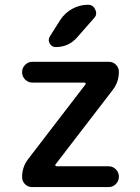

<svg xmlns="http://www.w3.org/2000/svg" viewBox="-20 -803 585 802"><path d="M232.4 -720.7Q252 -750 282.7 -766.6Q313.5 -783.2 347.7 -783.2Q369.1 -783.2 377.9 -762.7Q381.8 -754.9 381.8 -748Q381.8 -736.3 373 -727.5L301.8 -646.5Q266.6 -606.4 212.9 -606.4Q195.3 -606.4 187.5 -622.1Q183.6 -628.9 183.6 -635.7Q183.6 -643.6 188.5 -651.4ZM115.2 -544.9H434.6Q452.1 -544.9 464.4 -532.7Q476.6 -520.5 476.6 -502.9Q476.6 -460.9 451.2 -427.7L211.9 -116.2Q210 -114.3 211.4 -111.3Q212.9 -108.4 215.8 -108.4H433.6Q451.2 -108.4 463.9 -95.7Q476.6 -83 476.6 -64.9Q476.6 -46.9 463.9 -34.2Q451.2 -21.5 433.6 -21.5H114.3Q96.7 -21.5 84.5 -33.7Q72.3 -45.9 72.3 -63.5Q72.3 -105.5 97.7 -138.7L336.9 -450.2Q338.9 -452.1 337.4 -455.1Q335.9 -458 333 -458H115.2Q97.7 -458 85 -470.7Q72.3 -483.4 72.3 -501.5Q72.3 -519.5 85 -532.2Q97.7 -544.9 115.2 -544.9Z"/></svg>

Font: Gen Jyuu GothicX Medium
Style: Regular
Weight: 500
Designer: Ryoko NISHIZUKA (kana &amp; ideographs); Paul D. Hunt (Latin, Greek &amp; Cyrillic); Wenlong ZHANG (bopomofo); Sandoll C
Version: Version 1.058.20140828